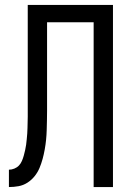

<svg xmlns="http://www.w3.org/2000/svg" viewBox="-20 -755 540 775"><path d="M358 0V-665H170V-307Q170 -288 169.5 -268.5Q169 -249 168.5 -229.5Q168 -210 166 -190.5Q164 -171 160.5 -151.5Q157 -132 152 -113.5Q147 -95 139.5 -77Q132 -59 119.5 -43.5Q107 -28 90.5 -17.5Q74 -7 55 -3.5Q36 0 16 0V-70Q27 -70 38 -74.5Q49 -79 56.5 -87Q64 -95 68.5 -105.5Q73 -116 76 -127Q79 -138 81.5 -149Q84 -160 85.5 -171Q87 -182 88 -193.5Q89 -205 90 -216.5Q91 -228 91 -239Q91 -250 91.5 -261.5Q92 -273 92 -284Q92 -295 92 -307V-735H436V0Z"/></svg>

Font: Iosevka Fixed
Style: Regular
Weight: 400
Monospace: yes
Designer: Belleve Invis
Foundry: Belleve Invis
Version: Version 33.2.4